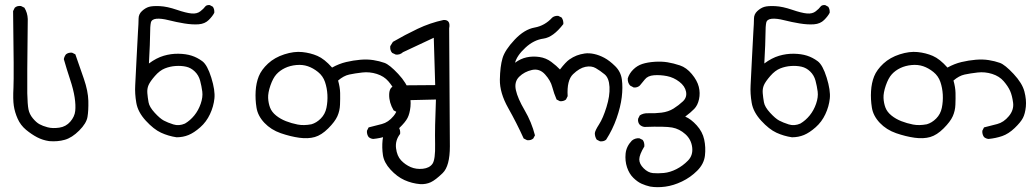

<svg xmlns="http://www.w3.org/2000/svg" viewBox="-20 -460 4188 780"><path d="M179.7 113.3Q153.3 109.4 130.9 97.7Q108.4 85.9 85.9 67.4Q63.5 48.8 51.8 22.5Q40 -3.9 36.1 -30.3Q32.2 -56.6 34.7 -104Q37.1 -151.4 33.2 -415L40 -428.7Q49.8 -437.5 65.4 -435.5L79.1 -428.7Q91.8 -408.2 92.8 -382.8Q89.8 -127 90.8 -81.1Q91.8 -35.2 95.7 -15.6Q99.6 3.9 113.3 20.5Q127 37.1 140.1 44.4Q153.3 51.8 173.3 57.1Q193.4 62.5 220.7 58.6Q248 54.7 265.6 34.2Q283.2 13.7 285.6 -9.3Q288.1 -32.2 283.2 -64.5Q278.3 -96.7 264.6 -137.7Q251 -178.7 239.3 -219.7Q241.2 -230.5 248 -239.3Q257.8 -247.1 272.5 -246.1L286.1 -239.3Q303.7 -189.5 320.8 -139.6Q337.9 -89.8 338.9 -50.3Q339.8 -10.7 335.4 15.1Q331.1 41 301.8 70.3Q272.5 99.6 243.2 107.9Q213.9 116.2 179.7 113.3Z M697.3 97.7Q664.1 92.8 634.3 79.1Q604.5 65.4 572.3 30.3Q540 -4.9 533.7 -42.5Q527.3 -80.1 529.3 -113.3Q531.2 -146.5 534.7 -220.7Q538.1 -294.9 540.5 -330.6Q543 -366.2 543 -384.3Q543 -402.3 556.6 -415Q570.3 -427.7 585 -432.1Q599.6 -436.5 629.4 -435.1Q659.2 -433.6 697.8 -420.4Q736.3 -407.2 758.3 -405.3Q780.3 -403.3 793.9 -414.1Q807.6 -424.8 813 -432.6Q818.4 -440.4 832 -439.5L844.7 -432.6Q851.6 -422.9 850.6 -408.2Q843.8 -394.5 828.1 -378.9Q812.5 -363.3 787.1 -361.3Q761.7 -359.4 729 -364.7Q696.3 -370.1 665.5 -377.9Q634.8 -385.7 615.2 -383.8Q595.7 -381.8 592.8 -367.7Q589.8 -353.5 589.8 -321.8Q589.8 -290 585 -202.1Q615.2 -224.6 645 -233.4Q674.8 -242.2 705.1 -241.7Q735.4 -241.2 758.3 -233.9Q781.2 -226.6 801.8 -211.4Q822.3 -196.3 838.4 -144.5Q854.5 -92.8 851.1 -60.1Q847.7 -27.3 833 3.9Q818.4 35.2 793.5 57.1Q768.6 79.1 746.1 88.4Q723.6 97.7 697.3 97.7ZM731.4 42Q752.9 29.3 769.5 8.8Q786.1 -11.7 795.4 -38.6Q804.7 -65.4 801.8 -87.9Q798.8 -110.4 793 -132.3Q787.1 -154.3 771.5 -169.4Q755.9 -184.6 736.3 -189Q716.8 -193.4 693.8 -191.9Q670.9 -190.4 649.9 -182.1Q628.9 -173.8 609.4 -151.4Q589.8 -128.9 583.5 -114.3Q577.1 -99.6 578.6 -81.5Q580.1 -63.5 583.5 -44.4Q586.9 -25.4 608.4 -2Q629.9 21.5 645.5 29.8Q661.1 38.1 684.1 45.4Q707 52.7 731.4 42Z M1496.1 104.5Q1485.4 103.5 1477.5 96.7Q1469.7 85.9 1470.7 71.3L1477.5 57.6Q1504.9 50.8 1531.2 43.9Q1557.6 37.1 1578.6 11.7Q1599.6 -13.7 1595.7 -43Q1591.8 -72.3 1583.5 -90.8Q1575.2 -109.4 1557.6 -129.9Q1540 -150.4 1510.7 -159.7Q1481.4 -168.9 1451.7 -165.5Q1421.9 -162.1 1398.9 -157.2Q1376 -152.3 1353.5 -132.8Q1361.3 -105.5 1361.8 -82.5Q1362.3 -59.6 1361.3 -34.7Q1360.4 -9.8 1350.6 12.2Q1340.8 34.2 1313.5 61.5Q1286.1 88.9 1258.8 96.7Q1231.4 104.5 1195.8 99.6Q1160.2 94.7 1120.6 81.1Q1081.1 67.4 1054.2 39.1Q1027.3 10.7 1022 -22.9Q1016.6 -56.6 1018.6 -89.8Q1020.5 -123 1031.2 -149.9Q1042 -176.8 1068.8 -201.7Q1095.7 -226.6 1135.3 -239.3Q1174.8 -252 1208 -248.5Q1241.2 -245.1 1269.5 -232.9Q1297.9 -220.7 1329.1 -185.5Q1357.4 -201.2 1386.2 -208Q1415 -214.8 1443.8 -217.3Q1472.7 -219.7 1497.1 -215.8Q1521.5 -211.9 1542 -204.6Q1562.5 -197.3 1597.7 -159.7Q1632.8 -122.1 1641.6 -88.4Q1650.4 -54.7 1647.5 -26.4Q1644.5 2 1635.7 19Q1627 36.1 1602.1 60.1Q1577.1 84 1551.3 92.8Q1525.4 101.6 1496.1 104.5ZM1245.1 44.9Q1265.6 39.1 1283.2 21.5Q1300.8 3.9 1306.2 -22Q1311.5 -47.9 1310.1 -75.2Q1308.6 -102.5 1300.3 -127Q1292 -151.4 1272 -167.5Q1252 -183.6 1230.5 -190.9Q1209 -198.2 1183.6 -195.8Q1158.2 -193.4 1137.7 -183.6Q1117.2 -173.8 1103 -158.2Q1088.9 -142.6 1078.6 -112.8Q1068.4 -83 1069.3 -62Q1070.3 -41 1077.1 -22.9Q1084 -4.9 1101.6 9.3Q1119.1 23.4 1141.6 32.2Q1164.1 41 1189 45.9Q1213.9 50.8 1245.1 44.9Z M1687.5 288.1Q1653.3 285.2 1623 271.5Q1592.8 257.8 1566.4 229Q1540 200.2 1535.6 169.9Q1531.2 139.6 1534.2 109.4Q1537.1 79.1 1554.7 56.6Q1567.4 46.9 1583 47.9L1598.6 55.7Q1607.4 67.4 1605.5 84Q1585 110.4 1588.9 142.1Q1592.8 173.8 1609.4 191.4Q1626 209 1648.4 218.8Q1670.9 228.5 1697.8 225.6Q1724.6 222.7 1736.8 205.6Q1749 188.5 1747.6 125Q1746.1 61.5 1751 -55.7L1625 -52.7L1627.9 -26.4L1620.1 -11.7Q1610.4 -2.9 1593.8 -3.9L1579.1 -11.7Q1560.5 -43 1561 -75.2Q1561.5 -107.4 1583.5 -110.8Q1605.5 -114.3 1748 -114.3L1742.2 -306.6L1617.2 -248Q1604.5 -236.3 1587.9 -238.3L1573.2 -245.1Q1563.5 -255.9 1565.4 -272.5L1576.2 -290Q1625 -318.4 1676.3 -342.8Q1727.5 -367.2 1782.2 -378.9Q1811.5 -379.9 1804.7 -344.7Q1807.6 53.7 1807.6 134.3Q1807.6 214.8 1778.3 243.2Q1749 271.5 1730 280.3Q1710.9 289.1 1687.5 288.1Z M2418 114.3 2404.3 107.4Q2396.5 95.7 2396.5 81.1Q2397.5 70.3 2413.6 45.4Q2429.7 20.5 2443.8 -24.9Q2458 -70.3 2456.1 -106.9Q2454.1 -143.6 2436 -158.2Q2418 -172.9 2400.4 -183.1Q2382.8 -193.4 2358.4 -188.5Q2334 -183.6 2308.1 -158.7Q2282.2 -133.8 2286.1 -69.3L2279.3 -55.7Q2269.5 -47.9 2254.9 -48.8L2241.2 -55.7Q2230.5 -80.1 2223.6 -106.4Q2216.8 -132.8 2194.3 -157.7Q2171.9 -182.6 2141.1 -175.8Q2110.4 -168.9 2089.4 -148.4Q2068.4 -127.9 2075.7 -94.2Q2083 -60.5 2111.3 -12.2Q2139.6 36.1 2153.3 89.8L2146.5 102.5Q2136.7 111.3 2121.1 109.4L2107.4 102.5Q2079.1 40 2044.4 -21.5Q2009.8 -83 2010.7 -136.7Q2011.7 -190.4 2021.5 -223.6Q2031.2 -256.8 2070.8 -298.8Q2110.4 -340.8 2151.9 -348.1Q2193.4 -355.5 2223.6 -388.7Q2233.4 -396.5 2248 -395.5L2261.7 -388.7Q2269.5 -377 2268.6 -362.3Q2227.5 -308.6 2188 -303.2Q2148.4 -297.9 2114.3 -266.1Q2080.1 -234.4 2072.3 -205.1Q2094.7 -221.7 2119.6 -227.1Q2144.5 -232.4 2171.4 -228.5Q2198.2 -224.6 2219.7 -208.5Q2241.2 -192.4 2254.9 -177.7Q2278.3 -208 2293 -218.3Q2307.6 -228.5 2322.8 -234.4Q2337.9 -240.2 2355.5 -242.7Q2373 -245.1 2393.6 -240.7Q2414.1 -236.3 2435.1 -225.1Q2456.1 -213.9 2479 -191.4Q2502 -168.9 2506.3 -137.2Q2510.7 -105.5 2505.9 -65.4Q2501 -25.4 2484.9 20.5Q2468.8 66.4 2442.4 107.4Q2433.6 115.2 2418 114.3Z M2621.1 297.9Q2603.5 293.9 2586.9 286.6Q2570.3 279.3 2553.2 262.7Q2536.1 246.1 2527.3 219.7Q2518.6 193.4 2521.5 164.1Q2524.4 134.8 2546.9 111.3Q2559.6 100.6 2577.1 101.6L2590.8 108.4Q2598.6 118.2 2597.7 134.8Q2577.1 168.9 2577.1 187.5Q2577.1 206.1 2594.7 223.6Q2612.3 241.2 2632.3 243.2Q2652.3 245.1 2677.2 242.7Q2702.1 240.2 2728 227.1Q2753.9 213.9 2774.9 192.4Q2795.9 170.9 2792 138.7Q2788.1 106.4 2764.2 85Q2740.2 63.5 2710.9 58.1Q2681.6 52.7 2598.6 55.7Q2587.9 54.7 2579.1 46.9Q2570.3 37.1 2572.3 22.5L2579.1 8.8Q2593.8 -1 2614.3 0Q2639.6 1 2667.5 -2.4Q2695.3 -5.9 2716.3 -19Q2737.3 -32.2 2754.4 -48.3Q2771.5 -64.5 2767.1 -87.4Q2762.7 -110.4 2739.7 -127.9Q2716.8 -145.5 2689.5 -150.9Q2662.1 -156.2 2636.7 -154.3Q2611.3 -152.3 2599.6 -137.2Q2587.9 -122.1 2579.1 -112.3Q2569.3 -103.5 2554.7 -104.5L2540 -112.3Q2529.3 -124 2530.3 -141.6Q2536.1 -161.1 2552.2 -177.2Q2568.4 -193.4 2589.4 -200.2Q2610.4 -207 2639.2 -209Q2668 -210.9 2691.9 -207Q2715.8 -203.1 2742.2 -194.3Q2768.6 -185.5 2790.5 -159.2Q2812.5 -132.8 2818.8 -107.4Q2825.2 -82 2819.8 -57.1Q2814.5 -32.2 2800.3 -17.6Q2786.1 -2.9 2763.7 13.7Q2787.1 23.4 2810.5 49.3Q2834 75.2 2840.8 106.9Q2847.7 138.7 2843.8 172.4Q2839.8 206.1 2812.5 233.4Q2785.2 260.7 2750.5 277.3Q2715.8 293.9 2682.6 298.3Q2649.4 302.7 2621.1 297.9Z M3197.3 97.7Q3164.1 92.8 3134.3 79.1Q3104.5 65.4 3072.3 30.3Q3040 -4.9 3033.7 -42.5Q3027.3 -80.1 3029.3 -113.3Q3031.2 -146.5 3034.7 -220.7Q3038.1 -294.9 3040.5 -330.6Q3043 -366.2 3043 -384.3Q3043 -402.3 3056.6 -415Q3070.3 -427.7 3085 -432.1Q3099.6 -436.5 3129.4 -435.1Q3159.2 -433.6 3197.8 -420.4Q3236.3 -407.2 3258.3 -405.3Q3280.3 -403.3 3293.9 -414.1Q3307.6 -424.8 3313 -432.6Q3318.4 -440.4 3332 -439.5L3344.7 -432.6Q3351.6 -422.9 3350.6 -408.2Q3343.8 -394.5 3328.1 -378.9Q3312.5 -363.3 3287.1 -361.3Q3261.7 -359.4 3229 -364.7Q3196.3 -370.1 3165.5 -377.9Q3134.8 -385.7 3115.2 -383.8Q3095.7 -381.8 3092.8 -367.7Q3089.8 -353.5 3089.8 -321.8Q3089.8 -290 3085 -202.1Q3115.2 -224.6 3145 -233.4Q3174.8 -242.2 3205.1 -241.7Q3235.4 -241.2 3258.3 -233.9Q3281.2 -226.6 3301.8 -211.4Q3322.3 -196.3 3338.4 -144.5Q3354.5 -92.8 3351.1 -60.1Q3347.7 -27.3 3333 3.9Q3318.4 35.2 3293.5 57.1Q3268.6 79.1 3246.1 88.4Q3223.6 97.7 3197.3 97.7ZM3231.4 42Q3252.9 29.3 3269.5 8.8Q3286.1 -11.7 3295.4 -38.6Q3304.7 -65.4 3301.8 -87.9Q3298.8 -110.4 3293 -132.3Q3287.1 -154.3 3271.5 -169.4Q3255.9 -184.6 3236.3 -189Q3216.8 -193.4 3193.8 -191.9Q3170.9 -190.4 3149.9 -182.1Q3128.9 -173.8 3109.4 -151.4Q3089.8 -128.9 3083.5 -114.3Q3077.1 -99.6 3078.6 -81.5Q3080.1 -63.5 3083.5 -44.4Q3086.9 -25.4 3108.4 -2Q3129.9 21.5 3145.5 29.8Q3161.1 38.1 3184.1 45.4Q3207 52.7 3231.4 42Z M3996.1 104.5Q3985.4 103.5 3977.5 96.7Q3969.7 85.9 3970.7 71.3L3977.5 57.6Q4004.9 50.8 4031.2 43.9Q4057.6 37.1 4078.6 11.7Q4099.6 -13.7 4095.7 -43Q4091.8 -72.3 4083.5 -90.8Q4075.2 -109.4 4057.6 -129.9Q4040 -150.4 4010.7 -159.7Q3981.4 -168.9 3951.7 -165.5Q3921.9 -162.1 3898.9 -157.2Q3876 -152.3 3853.5 -132.8Q3861.3 -105.5 3861.8 -82.5Q3862.3 -59.6 3861.3 -34.7Q3860.4 -9.8 3850.6 12.2Q3840.8 34.2 3813.5 61.5Q3786.1 88.9 3758.8 96.7Q3731.4 104.5 3695.8 99.6Q3660.2 94.7 3620.6 81.1Q3581.1 67.4 3554.2 39.1Q3527.3 10.7 3522 -22.9Q3516.6 -56.6 3518.6 -89.8Q3520.5 -123 3531.2 -149.9Q3542 -176.8 3568.8 -201.7Q3595.7 -226.6 3635.3 -239.3Q3674.8 -252 3708 -248.5Q3741.2 -245.1 3769.5 -232.9Q3797.9 -220.7 3829.1 -185.5Q3857.4 -201.2 3886.2 -208Q3915 -214.8 3943.8 -217.3Q3972.7 -219.7 3997.1 -215.8Q4021.5 -211.9 4042 -204.6Q4062.5 -197.3 4097.7 -159.7Q4132.8 -122.1 4141.6 -88.4Q4150.4 -54.7 4147.5 -26.4Q4144.5 2 4135.7 19Q4127 36.1 4102.1 60.1Q4077.1 84 4051.3 92.8Q4025.4 101.6 3996.1 104.5ZM3745.1 44.9Q3765.6 39.1 3783.2 21.5Q3800.8 3.9 3806.2 -22Q3811.5 -47.9 3810.1 -75.2Q3808.6 -102.5 3800.3 -127Q3792 -151.4 3772 -167.5Q3752 -183.6 3730.5 -190.9Q3709 -198.2 3683.6 -195.8Q3658.2 -193.4 3637.7 -183.6Q3617.2 -173.8 3603 -158.2Q3588.9 -142.6 3578.6 -112.8Q3568.4 -83 3569.3 -62Q3570.3 -41 3577.1 -22.9Q3584 -4.9 3601.6 9.3Q3619.1 23.4 3641.6 32.2Q3664.1 41 3689 45.9Q3713.9 50.8 3745.1 44.9Z"/></svg>

Font: JasonHandwriting1
Style: Regular
Weight: 400
Version: Version 1.48.20